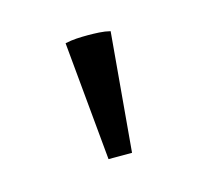

<svg xmlns="http://www.w3.org/2000/svg" viewBox="-45 -717 306 284"><g transform="rotate(-15 108.5 -575.5)"><path d="M91 -483 74 -665Q83 -667 91.5 -667.5Q100 -668 109 -668Q117 -668 126 -667.5Q135 -667 143 -665L127 -483Z"/></g></svg>

Font: Piazzolla SC Light
Style: Regular
Weight: 300
Designer: Juan Pablo del Peral
Foundry: Huerta Tipografica
Version: Version 1.330